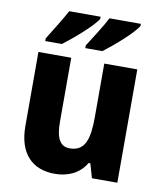

<svg xmlns="http://www.w3.org/2000/svg" viewBox="-86 -836 780 916"><g transform="rotate(10 304.0 -378.0)"><path d="M522 -756V-766H370C351 -728 312 -668 281 -619V-606H364C413 -643 502 -720 522 -756ZM327 -756V-766H175C155 -728 117 -668 87 -619V-606H168C219 -645 306 -719 327 -756ZM543 -549H383V-290C383 -183 365 -122 290 -122C243 -122 223 -161 223 -238V-549H64V-191C64 -56 133 10 241 10C305 10 360 -15 392 -69H400L420 0H543Z"/></g></svg>

Font: Noto Sans Arabic UI SmCn XBd
Style: Regular
Weight: 800
Width: 4
Designer: Monotype Design Team, Nadine Chahine and Nizar Qandah
Foundry: Monotype Imaging Inc.
Version: Version 2.010